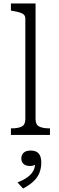

<svg xmlns="http://www.w3.org/2000/svg" viewBox="-20 -778 342 1107"><path d="M185 -758V-91Q185 -59 206 -48.5Q227 -38 263 -38H268V0H43V-38H48Q85 -38 105.5 -48.5Q126 -59 126 -91V-670Q126 -685 118 -693Q110 -701 94 -706Q78 -711 53 -715L43 -717V-758ZM113 309 81 274Q114 261 136 245.5Q158 230 170 210.5Q182 191 182 166L193 163Q186 171 176 175Q166 179 153 179Q129 179 116 167.5Q103 156 103 135Q103 115 116.5 102.5Q130 90 157 90Q188 90 203 107Q218 124 218 159Q218 194 206 221.5Q194 249 170.5 270Q147 291 113 309Z"/></svg>

Font: Roboto Serif SemiCondensed ExtraLight
Style: Regular
Weight: 250
Width: 4
Designer: Greg Gazdowicz
Foundry: Commercial Type
Version: Version 1.007